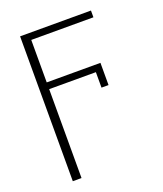

<svg xmlns="http://www.w3.org/2000/svg" viewBox="-136 -618 774 911"><g transform="rotate(-20 251.5 -162.0)"><path d="M389.2 -279.8V-167.6H353.7V-245.7H117.9V203.1H73.9V-528.4H431.8V-494.3H117.9V-279.8Z"/></g></svg>

Font: Inter Thin BETA
Style: Regular
Weight: 100
Designer: Rasmus Andersson
Foundry: rsms
Version: Version 3.011;git-f93a4a705